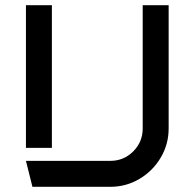

<svg xmlns="http://www.w3.org/2000/svg" viewBox="-20 -720 750 740"><path d="M530 -225V-700H630V-225Q630 -164 599.5 -112.5Q569 -61 517.5 -30.5Q466 0 405 0H105L80 -100H405Q457 -100 493.5 -136.5Q530 -173 530 -225ZM80 -700H180V-150H80Z"/></svg>

Font: SB Skate blade
Style: Regular
Weight: 400
Designer: Valerio Brotto (Silverblur_type)
Version: Version 1.003